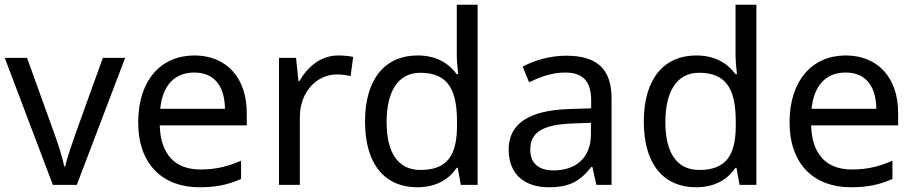

<svg xmlns="http://www.w3.org/2000/svg" viewBox="-20 -780 3860 810"><path d="M203 0H304L508 -536H414L300 -220C285 -177 262 -111 255 -78H251C245 -111 224 -176 208 -220L94 -536H0Z M800 -546C658 -546 563 -440 563 -264C563 -85 668 10 821 10C894 10 942 -1 997 -25V-102C941 -78 893 -65 825 -65C718 -65 657 -130 654 -251H1021V-304C1021 -450 937 -546 800 -546ZM799 -474C888 -474 928 -412 929 -321H656C665 -417 715 -474 799 -474Z M1407 -546C1332 -546 1277 -497 1243 -438H1239L1229 -536H1157V0H1245V-286C1245 -394 1318 -466 1401 -466C1419 -466 1442 -463 1459 -459L1470 -540C1452 -544 1427 -546 1407 -546Z M1740 10C1824 10 1875 -26 1907 -72H1911L1924 0H1995V-760H1907V-546C1907 -526 1911 -484 1913 -467H1907C1874 -511 1824 -546 1741 -546C1608 -546 1520 -451 1520 -267C1520 -83 1607 10 1740 10ZM1754 -63C1658 -63 1611 -137 1611 -265C1611 -392 1658 -473 1753 -473C1872 -473 1908 -399 1908 -266V-250C1908 -125 1867 -63 1754 -63Z M2368 -545C2298 -545 2232 -524 2185 -499L2212 -433C2256 -454 2307 -474 2363 -474C2433 -474 2474 -444 2474 -355V-323L2383 -320C2208 -315 2126 -256 2126 -149C2126 -40 2198 10 2295 10C2385 10 2428 -17 2475 -76H2479L2496 0H2560V-365C2560 -490 2498 -545 2368 -545ZM2394 -259 2473 -262V-214C2473 -110 2405 -61 2315 -61C2257 -61 2217 -88 2217 -148C2217 -216 2260 -254 2394 -259Z M2916 10C3000 10 3051 -26 3083 -72H3087L3100 0H3171V-760H3083V-546C3083 -526 3087 -484 3089 -467H3083C3050 -511 3000 -546 2917 -546C2784 -546 2696 -451 2696 -267C2696 -83 2783 10 2916 10ZM2930 -63C2834 -63 2787 -137 2787 -265C2787 -392 2834 -473 2929 -473C3048 -473 3084 -399 3084 -266V-250C3084 -125 3043 -63 2930 -63Z M3548 -546C3406 -546 3311 -440 3311 -264C3311 -85 3416 10 3569 10C3642 10 3690 -1 3745 -25V-102C3689 -78 3641 -65 3573 -65C3466 -65 3405 -130 3402 -251H3769V-304C3769 -450 3685 -546 3548 -546ZM3547 -474C3636 -474 3676 -412 3677 -321H3404C3413 -417 3463 -474 3547 -474Z"/></svg>

Font: Noto Sans Lycian
Style: Regular
Weight: 400
Designer: Monotype Design Team
Foundry: Monotype Imaging Inc.
Version: Version 2.002